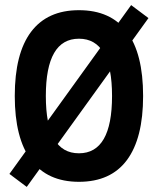

<svg xmlns="http://www.w3.org/2000/svg" viewBox="-20 -702 620 754"><path d="M290 12Q166 12 102 -73.5Q38 -159 38 -325Q38 -492 102 -577Q166 -662 290 -662Q415 -662 478.5 -577Q542 -492 542 -325Q542 -159 478.5 -73.5Q415 12 290 12ZM290 -100Q420 -100 420 -325Q420 -550 290 -550Q160 -550 160 -325Q160 -100 290 -100ZM85 32 17 -19 495 -682 563 -631Z"/></svg>

Font: Sometype Mono
Style: Bold
Weight: 700
Monospace: yes
Designer: Ryoichi Tsunekawa
Foundry: Dharma Type
Version: Version 1.000; ttfautohint (v1.8.3)